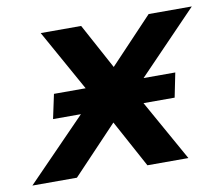

<svg xmlns="http://www.w3.org/2000/svg" viewBox="-110 -614 807 692"><g transform="rotate(-10 294.0 -268.0)"><path d="M89 -312H205L80 -536H228L318 -370L475 -536H633L417 -312H533L515 -223H401L526 0H376L282 -173L118 0H-45L172 -223H70Z"/></g></svg>

Font: Argentum Sans Medium
Style: Italic
Weight: 500
Italic angle: -11°
Designer: Julieta Ulanovsky (font), Cristiano Sobral (main changes and remaster)
Foundry: Julieta Ulanovsky (font), Cristiano Sobral (main changes and remaster)
Version: Version 2.007;June 15, 2022;FontCreator 14.0.0.2814 64-bit; 